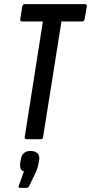

<svg xmlns="http://www.w3.org/2000/svg" viewBox="-20 -675 441 931"><path d="M109 0Q98 0 100 -11L188 -571H87Q77 -571 78 -581L88 -644Q91 -655 99 -655H391Q403 -655 401 -644L390 -581Q388 -571 379 -571H278L189 -11Q188 0 178 0ZM78 236Q67 236 71 226L96 156Q85 153 80.5 143.5Q76 134 78 115L81 99Q87 57 128 57Q150 57 161.5 68Q173 79 170 101L167 117Q165 128 161.5 139.5Q158 151 151 166L122 226Q116 236 109 236Z"/></svg>

Font: Sofia Sans Extra Condensed SemiBold
Style: Italic
Weight: 600
Italic angle: -9°
Designer: Botio Nikoltchev, Ani Petrova
Foundry: lettersoup
Version: Version 4.101